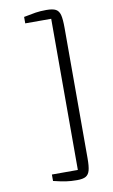

<svg xmlns="http://www.w3.org/2000/svg" viewBox="-100 -888 604 1027"><g transform="rotate(-10 201.5 -374.5)"><path d="M246 -786H105V-821Q144 -829 169.5 -833Q195 -837 228 -837Q263 -837 279.5 -828Q296 -819 302 -796Q308 -773 308 -725V-18Q308 26 302 48Q296 70 280.5 79Q265 88 233 88Q199 88 172.5 84Q146 80 105 70V35H246Z"/></g></svg>

Font: Martel Light
Style: Regular
Weight: 300
Designer: Dan Reynolds
Foundry: Dan Reynolds
Version: Version 1.001; ttfautohint (v1.1) -l 5 -r 5 -G 72 -x 0 -D la